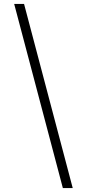

<svg xmlns="http://www.w3.org/2000/svg" viewBox="-20 -820 436 982"><path d="M301.5 142 52.5 -800H103L352 142Z"/></svg>

Font: Trispace Thin ExtraLight
Style: Regular
Weight: 250
Version: Version 1.210